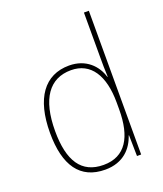

<svg xmlns="http://www.w3.org/2000/svg" viewBox="-141 -852 808 954"><g transform="rotate(-20 262.5 -375.0)"><path d="M251 10C347 10 397 -48 417 -110H419L421 0H443V-760H417V-526C417 -491 417 -457 419 -420H417C399 -482 346 -538 257 -538C127 -538 54 -438 54 -255C54 -83 118 10 251 10ZM251 -15C134 -15 81 -98 81 -255C81 -426 144 -513 258 -513C362 -513 417 -428 417 -284V-248C417 -103 367 -15 251 -15Z"/></g></svg>

Font: Noto Sans Armenian SemiCondensed Thin
Style: Regular
Weight: 100
Width: 4
Designer: Monotype Design Team
Foundry: Monotype Imaging Inc.
Version: Version 2.008